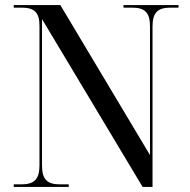

<svg xmlns="http://www.w3.org/2000/svg" viewBox="-20 -734 746 754"><path d="M34 0H250V-10H215C165 -10 145 -30 145 -84V-659L540 0H579V-630C579 -684 599 -704 649 -704H681V-714H465V-704H499C549 -704 569 -684 569 -631V-125L217 -714H34V-704H65C115 -704 135 -685 135 -633V-84C135 -30 114 -10 64 -10H34Z"/></svg>

Font: Noto Serif Display SemiCondensed
Style: Regular
Weight: 400
Width: 4
Designer: Monotype Design Team
Foundry: Monotype Imaging Inc.
Version: Version 2.009